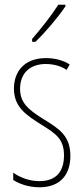

<svg xmlns="http://www.w3.org/2000/svg" viewBox="-20 -783 352 813"><path d="M257 -756V-763H227C193 -711 161 -671 116 -618V-606H130C169 -643 224 -707 257 -756ZM278 -123C278 -210 228 -239 162 -280C98 -320 65 -349 65 -407C65 -475 109 -512 174 -512C206 -512 240 -503 262 -487L275 -510C249 -527 213 -537 175 -537C82 -537 39 -479 39 -408C39 -330 90 -296 157 -254C216 -217 251 -195 251 -125C251 -56 217 -16 147 -16C105 -16 65 -31 36 -52V-21C59 -6 98 10 147 10C235 10 278 -43 278 -123Z"/></svg>

Font: Noto Sans Devanagari UI ExtraCondensed Thin
Style: Regular
Weight: 100
Width: 2
Designer: Jelle Bosma - Monotype Design Team
Foundry: Monotype Imaging Inc.
Version: Version 2.004